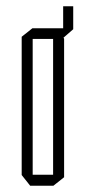

<svg xmlns="http://www.w3.org/2000/svg" viewBox="-20 -591 272 611"><path d="M76 0 49 -34V-474L83 -501H181V-571H213V-498L182 -471L184 -468V-27L150 0ZM84 -467V-35H149V-467Z"/></svg>

Font: Foldit Thin ExtraLight
Style: Regular
Weight: 250
Version: Version 1.003